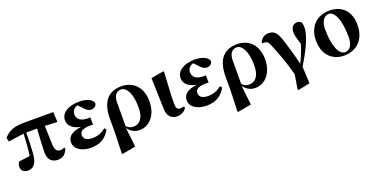

<svg xmlns="http://www.w3.org/2000/svg" viewBox="-22 -1344 4598 2345"><g transform="rotate(-20 2277.0 -171.5)"><path d="M506 -427 667 -420 661 -551H278C146 -551 76 -518 17 -450L28 -399L230 -427C226 -343 220 -235 207 -144C163 -139 74 -128 66 -127C50 -110 42 -86 42 -61C42 -12 79 16 127 16C208 16 248 -44 256 -164C262 -240 265 -344 266 -429H406C399 -331 391 -187 391 -122C391 -24 446 17 519 17C578 17 622 -15 648 -83L637 -97C619 -88 605 -84 579 -84C543 -84 517 -111 514 -180Z M1179 -152C1128 -110 1075 -88 1005 -88C933 -88 891 -114 891 -167C891 -213 931 -242 1033 -242C1043 -242 1053 -241 1064 -240V-336C1054 -335 1043 -334 1034 -334C951 -334 893 -365 893 -436C893 -486 927 -517 968 -527L1025 -466C1053 -436 1079 -420 1109 -420C1152 -420 1182 -448 1180 -483C1157 -543 1072 -563 998 -563C856 -563 760 -500 760 -407C760 -350 800 -286 918 -265C788 -247 738 -201 738 -126C738 -36 835 17 947 17C1092 17 1154 -52 1199 -127Z M1433 -400C1435 -479 1469 -528 1532 -528C1595 -528 1660 -441 1660 -249C1660 -105 1600 -48 1522 -48C1487 -48 1457 -61 1432 -88C1433 -129 1433 -396 1433 -400ZM1283 -45 1274 213 1282 219 1457 188 1429 -64C1463 -15 1514 17 1581 17C1704 17 1810 -91 1810 -274C1810 -475 1684 -563 1550 -563C1388 -563 1283 -471 1283 -235Z M2066 16C2130 16 2177 -19 2191 -53L2179 -71C2168 -66 2155 -62 2136 -62C2106 -62 2083 -77 2083 -131C2081 -199 2085 -290 2101 -552L2093 -559L1930 -530L1942 -123C1944 -33 1993 16 2066 16Z M2682 -152C2631 -110 2578 -88 2508 -88C2436 -88 2394 -114 2394 -167C2394 -213 2434 -242 2536 -242C2546 -242 2556 -241 2567 -240V-336C2557 -335 2546 -334 2537 -334C2454 -334 2396 -365 2396 -436C2396 -486 2430 -517 2471 -527L2528 -466C2556 -436 2582 -420 2612 -420C2655 -420 2685 -448 2683 -483C2660 -543 2575 -563 2501 -563C2359 -563 2263 -500 2263 -407C2263 -350 2303 -286 2421 -265C2291 -247 2241 -201 2241 -126C2241 -36 2338 17 2450 17C2595 17 2657 -52 2702 -127Z M2936 -400C2938 -479 2972 -528 3035 -528C3098 -528 3163 -441 3163 -249C3163 -105 3103 -48 3025 -48C2990 -48 2960 -61 2935 -88C2936 -129 2936 -396 2936 -400ZM2786 -45 2777 213 2785 219 2960 188 2932 -64C2966 -15 3017 17 3084 17C3207 17 3313 -91 3313 -274C3313 -475 3187 -563 3053 -563C2891 -563 2786 -471 2786 -235Z M3350 -466H3369C3409 -466 3424 -458 3457 -370C3489 -287 3545 -152 3590 23L3559 213L3569 220L3722 189L3711 -28C3798 -173 3897 -351 3897 -472C3897 -499 3896 -516 3889 -537C3872 -555 3857 -563 3831 -563C3779 -563 3750 -523 3750 -461C3750 -424 3759 -393 3787 -298C3765 -222 3736 -151 3697 -73C3670 -193 3635 -309 3610 -387C3566 -535 3525 -557 3458 -557C3406 -557 3364 -529 3344 -479Z M4241 17C4392 17 4517 -87 4517 -280C4517 -467 4408 -563 4251 -563C4097 -563 3974 -461 3974 -273C3974 -80 4092 17 4241 17ZM4261 -19C4191 -19 4126 -129 4126 -366C4126 -462 4168 -527 4232 -527C4306 -527 4365 -402 4365 -179C4365 -84 4329 -19 4261 -19Z"/></g></svg>

Font: Noto Serif KR Black
Style: Regular
Weight: 900
Version: Version 1.001;PS 1.001;hotconv 16.6.54;makeotf.lib2.5.65590